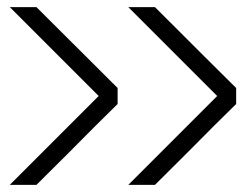

<svg xmlns="http://www.w3.org/2000/svg" viewBox="-20 -520 706 540"><path d="M582.5 -166.7Q515 -98.3 415.8 0H340.8L590.8 -250L340.8 -500H415.8Q582.5 -333.3 644.2 -272.5V-227.5ZM249.2 -166.7Q181.7 -98.3 82.5 0H7.5L257.5 -250L7.5 -500H82.5Q249.2 -333.3 310.8 -272.5V-227.5Z"/></svg>

Font: 0xA000-Squarish
Style: Squareish
Weight: 400
Version: Version 0.1